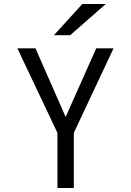

<svg xmlns="http://www.w3.org/2000/svg" viewBox="-20 -942 656 962"><path d="M267.8 0V-276.2L67 -700H157.8L324.5 -320.2H293L462.2 -700H549L349.8 -276.2V0ZM250.2 -765.8 392.2 -921.8H509.8L331.8 -765.8Z"/></svg>

Font: Overpass Mono Light
Style: Regular
Weight: 300
Monospace: yes
Designer: Delve Withrington, Dave Bailey
Foundry: Delve Fonts LLC
Version: Version 4.000